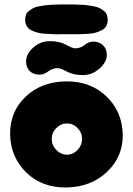

<svg xmlns="http://www.w3.org/2000/svg" viewBox="-20 -833 591 854"><path d="M275 1Q385 -1 456.5 -69Q528 -137 526 -236Q523 -338 452.5 -405Q382 -472 275 -471Q165 -470 94.5 -403.5Q24 -337 25 -236Q27 -134 96.5 -66Q166 2 275 1ZM325 -166Q305 -145 278 -145Q251 -145 230.5 -166Q210 -187 210 -215Q210 -243 230.5 -263.5Q251 -284 278 -284Q305 -284 325 -263.5Q345 -243 345 -215Q345 -187 325 -166ZM156 -501Q176 -501 194.5 -515.5Q213 -530 237 -530Q249 -530 278 -514.5Q307 -499 348 -499Q390 -499 422.5 -528Q455 -557 455 -588Q455 -616 438 -632Q421 -648 395 -648Q375 -648 356.5 -633Q338 -618 314 -618Q302 -618 273.5 -634Q245 -650 202 -650Q160 -650 128 -621.5Q96 -593 96 -561Q96 -532 112.5 -516.5Q129 -501 156 -501ZM295 -681Q321 -681 335 -681Q349 -681 371.5 -682.5Q394 -684 406.5 -688Q419 -692 433 -699Q447 -706 453 -717.5Q459 -729 459 -745Q459 -758 455 -768Q451 -778 441.5 -785Q432 -792 423 -797Q414 -802 397 -805Q380 -808 369.5 -809.5Q359 -811 338 -812Q317 -813 307 -813Q297 -813 275 -813Q253 -813 243.5 -813Q234 -813 213 -812Q192 -811 181 -809.5Q170 -808 153.5 -805Q137 -802 128 -797Q119 -792 109.5 -785Q100 -778 96 -768Q92 -758 92 -745Q92 -729 98.5 -717.5Q105 -706 117 -699.5Q129 -693 144.5 -688.5Q160 -684 178.5 -683Q197 -682 216.5 -681Q236 -680 255 -681Q268 -681 275 -681Q282 -681 295 -681Z"/></svg>

Font: Cherry Bomb
Style: Regular
Weight: 400
Designer: satsuyako
Foundry: satsuyako
Version: Version 4.0